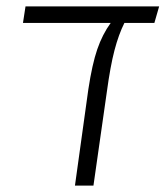

<svg xmlns="http://www.w3.org/2000/svg" viewBox="-20 -582 519 602"><path d="M464 -510H370Q352 -474 339 -424.5Q326 -375 315 -294L273 0H215L257 -302Q269 -381 285 -427.5Q301 -474 327 -510H52L60 -562H479Z"/></svg>

Font: FiraGO Light
Style: Italic
Weight: 300
Italic angle: -8°
Designer: bBox Type GmbH
Foundry: bBox Type GmbH
Version: Version 1.001